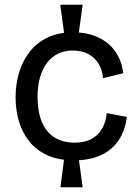

<svg xmlns="http://www.w3.org/2000/svg" viewBox="-20 -726 581 813"><path d="M253 -575 235 -706H330L312 -575ZM236 67 253 -65H312L330 67ZM295 -47Q229 -47 182 -68Q135 -89 105 -126Q75 -163 60.5 -211Q46 -259 46 -313Q46 -371 61.5 -421Q77 -471 107.5 -509Q138 -547 183.5 -568Q229 -589 289 -589Q352 -589 397.5 -567Q443 -545 469.5 -506Q496 -467 502 -416L416 -395Q414 -427 399 -453.5Q384 -480 356 -496Q328 -512 288 -512Q253 -512 225.5 -498.5Q198 -485 178.5 -459Q159 -433 149 -397Q139 -361 139 -316Q139 -255 156.5 -211.5Q174 -168 209.5 -145Q245 -122 296 -122Q339 -122 368 -138Q397 -154 413 -182.5Q429 -211 432 -247L517 -231Q512 -187 494.5 -152.5Q477 -118 448.5 -94.5Q420 -71 381.5 -59Q343 -47 295 -47Z"/></svg>

Font: Bricolage Grotesque 36pt
Style: Regular
Weight: 400
Designer: Mathieu Triay
Foundry: Atelier Triay
Version: Version 1.001;gftools[0.9.33.dev8+g029e19f]